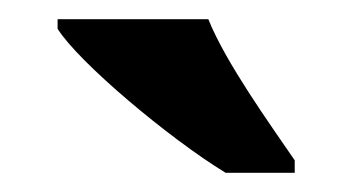

<svg xmlns="http://www.w3.org/2000/svg" viewBox="-20 -786 367 200"><path d="M215 -606H287V-619C261 -657 215 -721 197 -766H40V-756C62 -721 156 -642 215 -606Z"/></svg>

Font: Noto Serif Condensed ExtraBold
Style: Regular
Weight: 800
Width: 3
Designer: Monotype Design Team
Foundry: Monotype Imaging Inc.
Version: Version 2.013